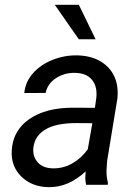

<svg xmlns="http://www.w3.org/2000/svg" viewBox="-20 -769 573 799"><path d="M338.4 0Q335 -14.2 335 -27.8L336.4 -55.7Q263.7 11.7 182.1 9.8Q112.3 8.8 68.6 -34.4Q24.9 -77.6 28.8 -142.6Q33.7 -226.6 102.3 -273.7Q170.9 -320.8 282.7 -320.8L375 -320.3L380.9 -362.3Q385.7 -409.7 362.5 -437.3Q339.4 -464.8 293 -465.8Q247.6 -466.8 212.6 -443.6Q177.7 -420.4 169.9 -382.3L81.1 -381.8Q85.4 -428.2 117.2 -464.1Q148.9 -500 198.7 -519.8Q248.5 -539.6 301.8 -538.6Q384.3 -536.6 430.2 -488.5Q476.1 -440.4 468.8 -360.8L425.8 -99.1L423.3 -61.5Q422.4 -34.7 429.2 -8.3L428.2 0ZM199.7 -68.4Q242.2 -67.4 280 -88.6Q317.9 -109.9 345.2 -147.5L364.3 -256.3L297.4 -256.8Q213.9 -256.8 169.4 -230.5Q125 -204.1 119.1 -155.8Q114.7 -118.7 136.5 -94Q158.2 -69.3 199.7 -68.4ZM377.9 -605.5H308.1L208 -749H308.1Z"/></svg>

Font: RobotoDraft
Style: Italic
Weight: 400
Italic angle: -12°
Version: Version 2.001101; 2014